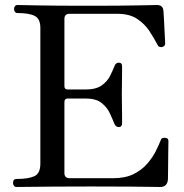

<svg xmlns="http://www.w3.org/2000/svg" viewBox="-20 -746 736 766"><path d="M46 0Q39 0 35.5 -5Q32 -10 32 -16Q32 -32 46 -32Q93 -32 117 -43Q141 -54 141 -93V-635Q141 -671 118.5 -682.5Q96 -694 50 -694Q43 -694 39.5 -699Q36 -704 36 -711Q36 -716 39.5 -721Q43 -726 50 -726Q58 -726 128.5 -724.5Q199 -723 333 -723Q460 -723 529.5 -724.5Q599 -726 606 -726Q631 -726 632 -702Q633 -693 634 -673.5Q635 -654 636 -632Q637 -610 638 -593Q639 -576 639 -572Q639 -561 625 -558Q620 -558 615.5 -559.5Q611 -561 608 -568Q595 -593 576.5 -621.5Q558 -650 527.5 -670.5Q497 -691 447 -691H258Q237 -691 237 -671V-402Q237 -389 250 -389H321Q363 -389 385.5 -405Q408 -421 419 -443Q430 -465 437 -483Q442 -496 454 -496Q467 -496 467 -482Q467 -475 467 -455.5Q467 -436 466.5 -413Q466 -390 466 -370Q466 -351 466.5 -326.5Q467 -302 467 -282Q467 -262 467 -254Q467 -239 454 -239Q442 -239 436 -253Q429 -271 418 -294.5Q407 -318 385 -335.5Q363 -353 321 -353H250Q237 -353 237 -339V-55Q237 -35 259 -35H431Q480 -35 513 -51.5Q546 -68 567.5 -93Q589 -118 601.5 -143Q614 -168 621 -186Q624 -194 629 -195.5Q634 -197 640 -196Q648 -195 650 -191Q652 -187 652 -182Q652 -178 651.5 -158Q651 -138 651 -111.5Q651 -85 650.5 -62.5Q650 -40 650 -31Q648 0 619 0Q613 0 585 -0.5Q557 -1 498.5 -1.5Q440 -2 341 -2Q259 -2 194.5 -1.5Q130 -1 91.5 -0.5Q53 0 46 0Z"/></svg>

Font: Zen Old Mincho Medium
Style: Regular
Weight: 500
Designer: Yoshimichi Ohira
Foundry: Positype
Version: Version 1.500